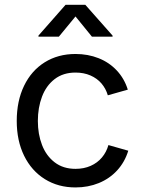

<svg xmlns="http://www.w3.org/2000/svg" viewBox="-20 -781 611 812"><path d="M50.8 -269.5Q50.8 -354 81.8 -418.2Q112.8 -482.4 169.2 -517.6Q225.6 -552.7 299.3 -552.7Q352.1 -552.7 397 -534.9Q441.9 -517.1 473.9 -482.9Q505.9 -448.7 520.5 -401.9L436 -377.9Q427.7 -406.2 409.2 -428Q390.6 -449.7 362.5 -461.9Q334.5 -474.1 299.3 -474.1Q247.1 -474.1 211.2 -446.5Q175.3 -418.9 157.7 -372.3Q140.1 -325.7 140.1 -269.5Q140.1 -213.9 157.7 -168Q175.3 -122.1 211.2 -94.5Q247.1 -66.9 299.3 -66.9Q335 -66.9 363.5 -79.6Q392.1 -92.3 411.1 -115Q430.2 -137.7 438.5 -167.5L522.5 -143.6Q507.8 -95.7 475.6 -60.5Q443.4 -25.4 397.9 -6.8Q352.5 11.7 299.3 11.7Q226.1 11.7 169.7 -23.4Q113.3 -58.6 82 -122.3Q50.8 -186 50.8 -269.5ZM142.6 -626V-630.4L257.3 -760.7H340.8L456.1 -630.4V-626H368.7L299.3 -711.4L229 -626Z"/></svg>

Font: Raveo Variable
Style: Regular
Weight: 400
Designer: Jakub Foglar, Rasmus Andersson (Inter)
Foundry: Jakubfoglar.com
Version: Version 1.000;Glyphs 3.2.3 (3260)